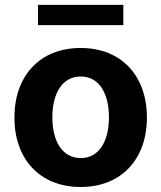

<svg xmlns="http://www.w3.org/2000/svg" viewBox="-20 -747 654 778"><path d="M38.4 -270.6C38.4 -102.6 141.3 10.7 306.8 10.7C472.3 10.7 575.3 -102.6 575.3 -270.6C575.3 -439.6 472.3 -552.6 306.8 -552.6C141.3 -552.6 38.4 -439.6 38.4 -270.6ZM192.1 -271.7C192.1 -366.8 231.2 -437.1 307.5 -437.1C382.5 -437.1 421.5 -366.8 421.5 -271.7C421.5 -176.5 382.5 -106.5 307.5 -106.5C231.2 -106.5 192.1 -176.5 192.1 -271.7ZM133.9 -727.3V-645.2H479.8V-727.3Z"/></svg>

Font: Inter-Hewn
Style: Bold
Weight: 700
Designer: Rasmus Andersson
Foundry: rsms
Version: Version 3.012;git-f93a4a705